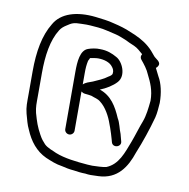

<svg xmlns="http://www.w3.org/2000/svg" viewBox="-77 -745 820 833"><g transform="rotate(10 333.0 -328.5)"><path d="M505 -543C499.7 -534.3 500 -526.3 506 -519C519.9 -502.3 536.4 -481.5 545 -460C560.3 -429.5 576 -396.7 576 -350C572.6 -316.2 569.1 -283.8 559 -257C549.2 -232.6 535.9 -187.8 526 -162C505.6 -109 489.1 -54.8 437 -34C427.2 -30.7 387.7 -29 376 -29C369.3 -29 362.3 -29.3 355 -30C304.2 -34.2 252.5 -39.8 212 -56C193.8 -64.3 171.4 -71.6 158 -85C145.9 -99.1 142.7 -100.9 131 -122C113 -154.7 106.9 -173.9 96 -212C89.9 -238.6 91 -250.2 91 -290V-387C91 -463.9 101.3 -533.7 132 -582C139.5 -594.4 149.8 -602 161 -609C180.6 -622.1 188.8 -627 223 -627C256.2 -628.5 268.3 -626 297 -624C326 -621.6 351 -613.2 377 -608C394.6 -603.9 406.9 -597.5 422 -592L443 -582C450.3 -579.3 457.3 -576.3 464 -573C480.7 -565.6 490.7 -555 505 -543ZM574 -495C577.3 -497 579.7 -499.3 581 -502C596.3 -523.5 564.6 -533.6 557 -545C552.3 -550.3 547 -556.7 541 -564C518.6 -588.9 492.4 -605.3 460 -620L438 -629C414.7 -639.6 388.1 -647.3 359 -654C335.8 -660.6 305.8 -663.7 279 -667C193.4 -676.5 126.5 -655.4 97 -603C63.1 -547.9 50 -475 50 -387V-290C50 -247.4 48.6 -231.5 56 -202C63.1 -177.3 67.7 -155.5 78 -135C97.9 -87.3 127.5 -49 173 -28C196.9 -18 219.2 -8.1 248 -4C264.1 0 282 3.7 300 5C316.1 7.5 335.5 10 352 10C360 11.3 368 12 376 12C383.3 12 394.7 11.7 410 11C493.9 7.8 531 -52.1 553 -118C574.3 -169.8 593.8 -227.4 609 -283C614.2 -303.8 615.1 -325.2 617 -348C617 -392.1 607.6 -433.4 591 -461ZM320 -492C347.3 -492 372.9 -483.9 385 -467C390.8 -460.3 395.9 -450.3 394 -439C394 -431.6 384.5 -425.6 378 -422C360.4 -408.3 335.9 -398.3 315 -389C299.4 -383.3 284.5 -379.5 274 -369V-417C274 -442.2 275 -454.1 279 -474C280.2 -477.7 285 -483.7 285 -487C292.3 -488.5 310.1 -492 320 -492ZM253.5 -145C264.5 -145 274 -154.2 274 -165V-338C278.7 -334 284 -331.7 290 -331L308 -329C312.7 -328.3 316.7 -327.7 320 -327C335.4 -320.4 348.8 -319.5 361 -309C386.5 -289.9 407.2 -252.5 418 -220L424 -204C430 -185.9 433.9 -174.9 439 -156L442 -145C448.6 -118.4 489.6 -130.3 481 -156L478 -167C476 -175 474.3 -181.3 473 -186C464.3 -206.3 460.4 -232.8 449 -251C428.1 -299.7 402.9 -342.7 351 -360C376.7 -369.9 405.4 -387.3 422 -406C452 -438.7 425.1 -497.5 396 -512C376 -523.4 352.9 -533 322 -533C305.3 -534.2 282.5 -529.3 271 -525C236.3 -514.3 233 -462.1 233 -417V-165C233 -154.2 242.5 -145 253.5 -145Z"/></g></svg>

Font: HoneyBee
Style: SeLit
Weight: 300
Foundry: Cannot Into Space Fonts
Version: Version 0.89